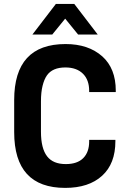

<svg xmlns="http://www.w3.org/2000/svg" viewBox="-20 -917 638 945"><path d="M49.8 -266.6V-424.8Q49.8 -700.2 302.7 -700.2Q415 -700.2 483.4 -639.6Q549.8 -580.1 549.8 -470.7V-463.9H418.9V-469.7Q418.9 -523.4 388.7 -553.7Q357.4 -585 301.8 -585Q238.3 -585 210.9 -545.9Q197.3 -526.4 189.5 -494.6Q181.6 -462.9 181.6 -418V-268.6Q181.6 -186.5 211.9 -147.5Q241.2 -109.4 303.7 -109.4Q360.4 -109.4 389.6 -138.7Q418.9 -168 418.9 -220.7V-228.5H547.9V-221.7Q547.9 -111.3 482.4 -51.8Q417 7.8 300.8 7.8Q49.8 7.8 49.8 -266.6ZM254.9 -897.5H345.7L460.9 -747.1H364.3L300.8 -825.2L237.3 -747.1H139.6Z"/></svg>

Font: DINish
Style: Bold
Weight: 700
Designer: Bert Driehuis
Foundry: Playbeing
Version: Version 3.008; git-95204e4c-release